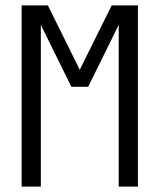

<svg xmlns="http://www.w3.org/2000/svg" viewBox="-20 -690 590 710"><path d="M60 0V-670H157L275 -432L393 -670H490V0H419V-598L306 -369H244L131 -598V0Z"/></svg>

Font: Lode
Style: Regular
Weight: 400
Monospace: yes
Designer: Belleve Invis
Foundry: Belleve Invis
Version: Version 29.2.0; ttfautohint (v1.8.3)